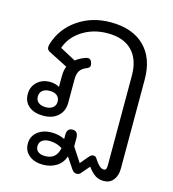

<svg xmlns="http://www.w3.org/2000/svg" viewBox="-123 -686 954 1058"><g transform="rotate(15 354.0 -156.5)"><path d="M109 180Q109 138 140.5 112.5Q172 87 222 87Q262 87 296 104V79Q296 42 328 42Q360 42 360 82V129L413 210L450 166Q458 157 463 153.5Q468 150 476 150Q488 150 495 161L505 176Q518 194 528.5 202Q539 210 550 210Q559 210 562.5 203Q566 196 566 181V-329Q566 -422 517.5 -471.5Q469 -521 378 -521Q297 -521 234.5 -481.5Q172 -442 150 -377L240 -329Q249 -337 266 -346Q283 -355 296 -359L308 -361Q324 -361 330 -342Q333 -333 333 -327Q333 -312 316 -306Q288 -295 277 -277Q266 -259 266 -229V-95Q266 -47 234.5 -18.5Q203 10 151 10Q99 10 68.5 -15Q38 -40 38 -84Q38 -126 67 -153Q96 -180 140 -180Q155 -180 170 -176Q185 -172 194 -166V-228Q194 -260 204 -284L102 -336Q90 -341 85 -347.5Q80 -354 80 -363Q80 -371 83 -381Q111 -473 191.5 -528.5Q272 -584 378 -584Q503 -584 571.5 -516.5Q640 -449 640 -327V180Q640 221 620 246Q600 271 566 271Q539 271 518.5 258.5Q498 246 474 214L437 257Q430 266 424.5 268.5Q419 271 411 271Q395 271 384 255L341 191Q328 230 295 250.5Q262 271 219 271Q170 271 139.5 246Q109 221 109 180ZM208 -85Q208 -107 193 -119.5Q178 -132 152 -132Q125 -132 110 -119.5Q95 -107 95 -85Q95 -63 110.5 -51Q126 -39 152 -39Q178 -39 193 -51.5Q208 -64 208 -85ZM295 156Q261 135 222 135Q195 135 179.5 146.5Q164 158 164 180Q164 200 178 211Q192 222 219 222Q282 222 295 156Z"/></g></svg>

Font: Kodchasan
Style: Regular
Weight: 400
Version: Version 1.000; ttfautohint (v1.6)